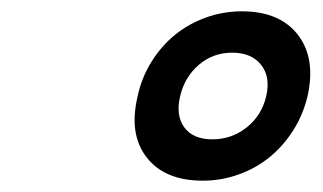

<svg xmlns="http://www.w3.org/2000/svg" viewBox="-20 -734 570 339"><path d="M223 -564Q230 -597 247.5 -625Q265 -653 289 -672.5Q313 -692 343.5 -703Q374 -714 407 -714Q474 -714 506 -672.5Q538 -631 523 -564Q515 -531 497.5 -503.5Q480 -476 456 -456.5Q432 -437 401.5 -426Q371 -415 338 -415Q271 -415 239 -456Q207 -497 223 -564ZM298 -564Q290 -530 305.5 -509Q321 -488 355 -488Q389 -488 415.5 -509Q442 -530 450 -564Q458 -598 441 -619.5Q424 -641 390 -641Q356 -641 331 -619.5Q306 -598 298 -564Z"/></svg>

Font: Panefresco 999wt
Style: Italic
Weight: 900
Version: Version 1.001